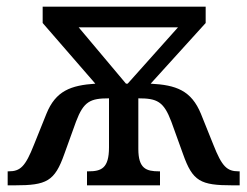

<svg xmlns="http://www.w3.org/2000/svg" viewBox="-20 -556 742 576"><path d="M3 0H24C120 0 144 -12 173 -94L208 -191C231 -252 251 -261 307 -261V-114C307 -51 284 -42 245 -42H241V0H460V-42H457C419 -42 395 -50 395 -109V-261C451 -261 471 -252 494 -191L529 -94C558 -12 581 0 678 0H699V-42H696C661 -42 646 -56 620 -122L583 -214C554 -285 508 -301 432 -305L597 -487V-536H108V-487L266 -305C193 -300 147 -284 119 -214L82 -122C56 -56 41 -42 6 -42H3ZM358 -305 216 -474H514L363 -305Z"/></svg>

Font: Noto Serif Thai
Style: Regular
Weight: 400
Designer: Monotype Design Team
Foundry: Monotype Imaging Inc.
Version: Version 1.901